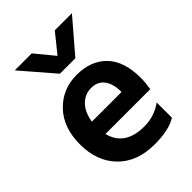

<svg xmlns="http://www.w3.org/2000/svg" viewBox="-249 -961 1115 1115"><g transform="rotate(-45 309.0 -403.5)"><path d="M567.4 -293.9Q567.4 -255.9 559.6 -209H191.4Q223.6 -80.1 382.8 -80.1Q464.8 -80.1 531.2 -127.9V-2.9Q469.7 36.1 351.6 36.1Q208 36.1 126 -47.9Q43.9 -131.8 43.9 -270Q43.9 -408.2 121.6 -489.3Q199.2 -570.3 315.9 -570.3Q432.6 -570.3 500 -500.5Q567.4 -430.7 567.4 -293.9ZM80.1 -842.8H219.7L315.4 -726.6L409.2 -842.8H549.8L378.9 -643.6H252ZM186.5 -315.4H429.7V-333Q426.8 -389.6 399.4 -423.3Q372.1 -457 321.3 -457Q270.5 -457 233.9 -420.4Q197.3 -383.8 186.5 -315.4Z"/></g></svg>

Font: GenEi M Gothic v2 Bold
Style: Regular
Weight: 700
Version: Version 2.0